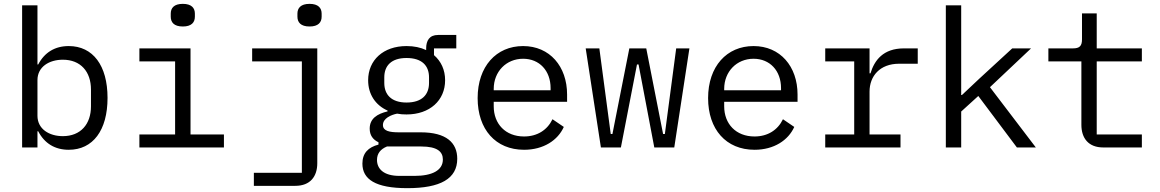

<svg xmlns="http://www.w3.org/2000/svg" viewBox="-20 -768 6041 1000"><path d="M95.2 0H175.1V-84.2H179C212 -21 266 12.1 338.1 12.1C464.1 12.1 540.1 -89.1 540.1 -258.2C540.1 -426.8 464.1 -528.1 338.1 -528.1C266 -528.1 212 -495 179 -432.2H175.1V-740.1H95.2ZM175.1 -165.1V-350.9C175.1 -420.1 236.2 -457 307.2 -457C399.9 -457 453.8 -394.9 453.8 -301.8V-214.1C453.8 -121.1 399.9 -58.9 307.2 -58.9C236.2 -58.9 175.1 -95.9 175.1 -165.1Z M932.2 -630C978 -630 995 -652 995 -681.1V-697.1C995 -725.9 978 -747.9 932.2 -747.9C886 -747.9 869.3 -725.9 869.3 -697.1V-681.1C869.3 -652 886 -630 932.2 -630ZM706 0H1146.3V-67.8H972.3V-516H706V-448.2H892V-67.8H706Z M1302.2 199.9H1518.1C1596.2 199.9 1632.5 150.9 1632.5 82V-516H1293.3V-448.2H1552.2V132.1H1302.2ZM1529.1 -681.1C1529.1 -652 1546.2 -630 1592.3 -630C1638.1 -630 1655.2 -652 1655.2 -681.1V-697.1C1655.2 -725.9 1638.1 -747.9 1592.3 -747.9C1546.2 -747.9 1529.1 -725.9 1529.1 -697.1Z M2361.5 58.9C2361.5 -24.9 2304.3 -78.8 2171.5 -78.8H2057.5C2008.5 -78.8 1974.4 -85.9 1974.4 -116.8C1974.4 -152 2017.4 -170.1 2048.3 -176.1C2064.3 -172.9 2080.3 -171.9 2097.3 -171.9C2218.4 -171.9 2298.3 -245 2298.3 -350.1C2298.3 -404.1 2277.3 -448.9 2240.4 -480.8V-516H2356.5V-585.9H2261.4C2216.3 -585.9 2199.6 -556.1 2199.6 -516V-507.1C2170.5 -521 2136.4 -528.1 2097.3 -528.1C1976.6 -528.1 1897.4 -454.9 1897.4 -350.1C1897.4 -277 1935.4 -220.2 1998.6 -192.1V-187.9C1945.3 -175.1 1905.5 -150.9 1905.5 -98C1905.5 -62.9 1922.6 -40.8 1951.3 -27V-14.9C1898.4 -1.1 1867.5 29.1 1867.5 84.2C1867.5 165.8 1935.4 212 2101.6 212C2273.4 212 2361.5 163 2361.5 58.9ZM1943.5 65C1943.5 32 1961.3 8.9 1995.4 -5H2174.4C2257.5 -5 2286.6 22 2286.6 62.9C2286.6 119 2231.5 148.1 2138.5 148.1H2060.4C1976.6 148.1 1943.5 110.1 1943.5 65ZM1981.5 -335.9V-365.1C1981.5 -426.1 2018.5 -465.9 2097.3 -465.9C2177.6 -465.9 2214.5 -426.1 2214.5 -365.1V-335.9C2214.5 -274.9 2177.6 -234 2097.3 -234C2018.5 -234 1981.5 -274.9 1981.5 -335.9Z M2709.5 12.1C2811.4 12.1 2885.7 -38 2916.5 -106.9L2857.6 -147C2830.6 -90.9 2778.4 -57.2 2709.5 -57.2C2612.6 -57.2 2551.5 -122.9 2551.5 -214.1V-237.9H2933.6V-275.9C2933.6 -421.9 2843.4 -528.1 2704.5 -528.1C2564.6 -528.1 2467.7 -421.9 2467.7 -257.1C2467.7 -94.1 2561.4 12.1 2709.5 12.1ZM2551.5 -297.9V-305C2551.5 -394.9 2616.5 -462 2704.5 -462C2789.4 -462 2847.7 -399.9 2847.7 -308.9V-297.9Z M3109.7 0H3213.8L3297.6 -432.2H3305.8L3387.8 0H3491.8L3570.7 -516H3501.8L3442.8 -70H3433.6L3345.9 -516H3257.8L3169.7 -70H3160.9L3101.6 -516H3030.5Z M3909.8 12.1C4011.7 12.1 4085.9 -38 4116.8 -106.9L4057.9 -147C4030.9 -90.9 3978.7 -57.2 3909.8 -57.2C3812.9 -57.2 3751.8 -122.9 3751.8 -214.1V-237.9H4133.9V-275.9C4133.9 -421.9 4043.7 -528.1 3904.8 -528.1C3764.9 -528.1 3668 -421.9 3668 -257.1C3668 -94.1 3761.7 12.1 3909.8 12.1ZM3751.8 -297.9V-305C3751.8 -394.9 3816.8 -462 3904.8 -462C3989.7 -462 4047.9 -399.9 4047.9 -308.9V-297.9Z M4278.1 0H4670.1V-67.8H4508.9V-290.8C4508.9 -371.1 4562.1 -436.1 4663 -436.1H4759.9V-516H4687.9C4579.9 -516 4534.1 -453.8 4513.8 -386H4508.9V-516H4278.1V-448.2H4429V-67.8H4278.1Z M4906.2 0H4986.2V-187.1L5075.3 -268.1L5276.3 0H5375L5136 -313.9L5350.1 -516H5252.1L5080.3 -358L4990.1 -273.1H4986.2V-740.1H4906.2Z M5726.2 0H5927.2V-67.8H5692.1V-448.2H5927.2V-516H5692.1V-698.2H5615.4V-562.9C5615.4 -528.1 5602.3 -516 5568.2 -516H5440.3V-448.2H5612.2V-117.9C5612.2 -49 5648.4 0 5726.2 0Z"/></svg>

Font: Margiela Mono
Style: Regular
Weight: 400
Designer: Mike Abbink, Paul van der Laan, Pieter van Rosmalen
Foundry: Bold Monday
Version: Version 2.003 2021